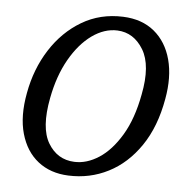

<svg xmlns="http://www.w3.org/2000/svg" viewBox="-41 -493 542 542"><g transform="rotate(5 230.0 -222.0)"><path d="M287 -451.5Q340.5 -449.5 375.5 -420.8Q410.5 -392 423.8 -342.8Q437 -293.5 425.5 -230.5Q411.5 -151 374.5 -96.8Q337.5 -42.5 285 -15.8Q232.5 11 171.5 8.5Q120.5 6.5 85.5 -21Q50.5 -48.5 36.5 -97.8Q22.5 -147 35 -213.5Q47.5 -282.5 82.5 -337.2Q117.5 -392 169.8 -423Q222 -454 287 -451.5ZM185 -31.5Q220 -30 254.8 -52.5Q289.5 -75 317.2 -121.2Q345 -167.5 358 -237.5Q374.5 -321 347.8 -365.2Q321 -409.5 274.5 -411.5Q237.5 -413 202.2 -387.8Q167 -362.5 140.2 -315.5Q113.5 -268.5 101.5 -205Q85 -119.5 110.8 -76.5Q136.5 -33.5 185 -31.5Z"/></g></svg>

Font: Fraunces 72pt S100 Light
Style: Italic
Weight: 300
Italic angle: -16°
Version: Version 1.000; ttfautohint (v1.8.3)